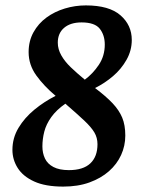

<svg xmlns="http://www.w3.org/2000/svg" viewBox="-20 -680 529 711"><path d="M214 11Q148 11 106.5 -8Q65 -27 45.5 -58Q26 -89 26 -125Q26 -169 48.5 -206.5Q71 -244 107.5 -274Q144 -304 186 -325Q143 -361 114.5 -400.5Q86 -440 86 -487Q86 -528 104 -560.5Q122 -593 152 -615Q182 -637 220 -648.5Q258 -660 298 -660Q384 -660 426 -623.5Q468 -587 468 -532Q468 -493 448.5 -458.5Q429 -424 398.5 -398Q368 -372 332 -354Q373 -323 397 -297.5Q421 -272 432.5 -244.5Q444 -217 444 -178Q444 -140 428.5 -106Q413 -72 383.5 -46Q354 -20 311.5 -4.5Q269 11 214 11ZM235 -50Q288 -50 314.5 -75Q341 -100 341 -146Q341 -170 329.5 -189.5Q318 -209 292 -233.5Q266 -258 222 -296Q189 -273 170 -246.5Q151 -220 144 -192.5Q137 -165 137 -138Q137 -113 146.5 -93Q156 -73 178 -61.5Q200 -50 235 -50ZM294 -385Q324 -407 346 -440Q368 -473 368 -515Q368 -550 349.5 -573.5Q331 -597 282 -597Q241 -597 217.5 -577Q194 -557 194 -522Q194 -498 207 -475Q220 -452 242.5 -430.5Q265 -409 294 -385Z"/></svg>

Font: Faustina SemiBold
Style: Italic
Weight: 600
Italic angle: -8°
Designer: Alfonso Garcia
Foundry: http://www.omnibus-type.com
Version: Version 1.200